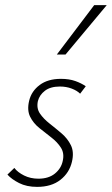

<svg xmlns="http://www.w3.org/2000/svg" viewBox="-20 -724 437 750"><path d="M125 6Q84 6 54.5 -9Q25 -24 9 -42L36 -68Q49 -51 74 -38.5Q99 -26 130 -26Q170 -26 194.5 -46Q219 -66 225 -95Q232 -125 218 -147Q204 -169 180.5 -187Q157 -205 133.5 -224Q110 -243 97.5 -268.5Q85 -294 94 -331Q103 -368 135 -392Q167 -416 218 -416Q250 -416 274 -407.5Q298 -399 315 -387L293 -358Q281 -370 260 -378Q239 -386 214 -386Q177 -386 155.5 -369.5Q134 -353 128 -329Q122 -301 136 -280.5Q150 -260 173.5 -241.5Q197 -223 220.5 -203Q244 -183 257 -156.5Q270 -130 261 -92Q251 -49 216 -21.5Q181 6 125 6ZM202 -511 348 -704H397L236 -511Z"/></svg>

Font: Ysabeau Office ExtraLight
Style: Italic
Weight: 250
Italic angle: -12°
Designer: Christian Thalmann (Catharsis Fonts)
Version: Version 2.001;gftools[0.9.30]; featfreeze: tnum,lnum,ss02